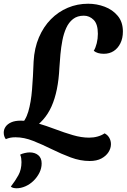

<svg xmlns="http://www.w3.org/2000/svg" viewBox="-67 -704 678 1028"><path d="M97 -9 37 -28Q70 -57 84.5 -106.5Q99 -156 104.5 -224Q110 -292 113 -375Q117 -447 141.5 -504Q166 -561 205.5 -601Q245 -641 296 -662.5Q347 -684 405 -684Q451 -684 493.5 -668Q536 -652 563.5 -619Q591 -586 591 -535Q591 -499 577.5 -472Q564 -445 541.5 -430.5Q519 -416 489 -416Q454 -416 435 -432Q445 -448 451 -472.5Q457 -497 457 -523Q457 -575 434.5 -597.5Q412 -620 382 -620Q347 -620 324 -602Q301 -584 287.5 -554Q274 -524 267 -487.5Q260 -451 256.5 -413Q253 -375 251 -341Q248 -278 237.5 -226.5Q227 -175 209 -134.5Q191 -94 163.5 -63Q136 -32 97 -9ZM22 304Q13 304 4.5 302Q-4 300 -9 295Q15 264 31.5 234Q48 204 48 164Q48 153 46.5 143Q45 133 41 124Q50 119 65 115.5Q80 112 92 112Q120 112 138 127Q156 142 156 171Q156 197 144 221Q132 245 112.5 264Q93 283 69 293.5Q45 304 22 304ZM413 158Q363 158 312 139Q261 120 210.5 95Q160 70 111 50.5Q62 31 16 31Q-1 31 -12.5 33.5Q-24 36 -36 41Q-47 26 -47 6Q-47 -11 -37 -25.5Q-27 -40 -7 -49Q13 -58 44 -58Q88 -58 135 -44Q182 -30 229.5 -12Q277 6 323 19.5Q369 33 410 33Q434 33 455.5 27Q477 21 493 10Q509 18 518 33.5Q527 49 527 68Q527 90 514 110.5Q501 131 476 144.5Q451 158 413 158Z"/></svg>

Font: Sansita Swashed Light Medium
Style: Regular
Weight: 500
Version: Version 1.003